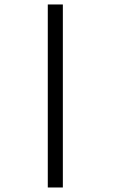

<svg xmlns="http://www.w3.org/2000/svg" viewBox="-20 -748 586 859"><path d="M261.2 90.8H193.8V-728H261.2Z"/></svg>

Font: Anonymous Pro
Style: Regular
Weight: 400
Monospace: yes
Designer: Mark Simonson
Version: Version 1.003